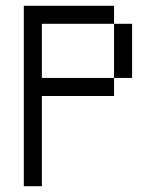

<svg xmlns="http://www.w3.org/2000/svg" viewBox="-20 -645 540 665"><path d="M62.5 -625Q62.5 -625 62.5 0H125V-312.5H375V-375H125V-562.5H375V-375H437.5V-562.5H375V-625Z"/></svg>

Font: CalcUnifontExMono
Style: Regular
Weight: 500
Version: Version 15.0.06